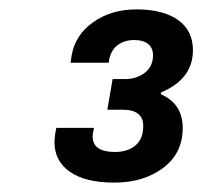

<svg xmlns="http://www.w3.org/2000/svg" viewBox="-20 -821 435 413"><path d="M97.2 -515.1Q97.2 -526.9 101.1 -545.9H182.1Q179.2 -531.2 179.2 -527.8Q179.2 -494.1 227.1 -494.1Q254.9 -494.1 271.5 -508.3Q288.1 -522.5 288.1 -549.8Q288.1 -585 244.1 -585H210.9L222.2 -650.9H249Q273.4 -650.9 291.3 -664.3Q309.1 -677.7 309.1 -702.1Q309.1 -718.3 298.3 -726.6Q287.6 -734.9 269 -734.9Q248 -734.9 233.6 -724.4Q219.2 -713.9 214.8 -692.9L213.9 -686H131.8L133.8 -700.2Q141.1 -745.1 179.9 -772.9Q218.8 -800.8 273.9 -800.8Q330.6 -800.8 362.8 -778.1Q395 -755.4 395 -712.9Q395 -650.9 326.2 -622.1V-618.2Q373 -597.7 373 -545.9Q373 -491.2 330.8 -459.7Q288.6 -428.2 226.1 -428.2Q163.6 -428.2 130.4 -451.4Q97.2 -474.6 97.2 -515.1Z"/></svg>

Font: Archivo
Style: Bold Italic
Weight: 700
Italic angle: -10°
Designer: Hector Gatti
Foundry: Omnibus-Type
Version: Version 2.001